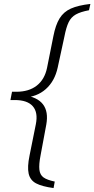

<svg xmlns="http://www.w3.org/2000/svg" viewBox="-20 -757 479 975"><path d="M35 -258 41 -291H63Q127 -291 167 -322.5Q207 -354 219 -413L251 -573Q262 -630 282.5 -663.5Q303 -697 340 -713.5Q377 -730 439 -737L432 -705Q389 -697 365 -683.5Q341 -670 328.5 -644Q316 -618 307 -571L273 -414Q258 -345 212.5 -304.5Q167 -264 97 -261ZM252 198Q193 190 163 174Q133 158 125.5 124.5Q118 91 130 33L162 -126Q174 -186 146.5 -217.5Q119 -249 55 -249H33L39 -281L99 -274Q169 -265 198 -227.5Q227 -190 215 -124L186 32Q177 78 180 104.5Q183 131 201 144Q219 157 258 165Z"/></svg>

Font: Piazzolla 8pt ExtraLight
Style: Italic
Weight: 250
Italic angle: -11.3°
Designer: Juan Pablo del Peral
Foundry: Huerta Tipografica
Version: Version 2.001